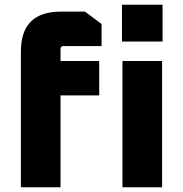

<svg xmlns="http://www.w3.org/2000/svg" viewBox="-20 -789 771 809"><path d="M68 0V-572Q68 -740 236 -740H338L408 -688V-595H248Q235 -595 235 -582V-532H398V-387H235V0ZM494 -614V-769H665V-614ZM496 0V-532H663V0Z"/></svg>

Font: Oxanium ExtraBold
Style: Regular
Weight: 800
Designer: Severin Meyer
Version: Version 2.000